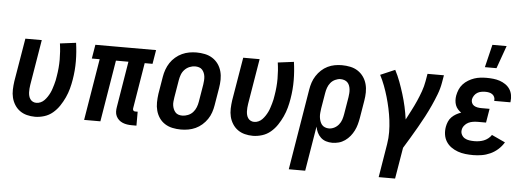

<svg xmlns="http://www.w3.org/2000/svg" viewBox="-57 -929 3615 1317"><g transform="rotate(5 1750.0 -271.0)"><path d="M201 8Q172 8 145 1Q118 -6 96.5 -21.5Q75 -37 60.5 -60Q46 -83 39.5 -109.5Q33 -136 34 -165Q35 -194 39 -222L89 -520H202L150 -207Q148 -194 147 -181Q146 -168 146.5 -155.5Q147 -143 150 -131Q153 -119 160 -109Q167 -99 178 -93.5Q189 -88 202 -88Q217 -88 231.5 -94.5Q246 -101 257 -112.5Q268 -124 277 -137.5Q286 -151 293 -165.5Q300 -180 304.5 -194.5Q309 -209 313.5 -223.5Q318 -238 321 -253Q324 -268 326 -282Q336 -340 336 -397Q336 -454 328 -508L438 -522Q447 -460 447.5 -396.5Q448 -333 437 -268Q432 -237 423.5 -205.5Q415 -174 401 -143.5Q387 -113 368 -84.5Q349 -56 323 -34Q297 -12 264.5 -2Q232 8 201 8Z M868 8Q851 8 835 5.5Q819 3 804.5 -3Q790 -9 778.5 -19.5Q767 -30 760 -44.5Q753 -59 752.5 -75.5Q752 -92 755 -108L807 -424H721L651 0H539L609 -424H555L571 -520H989L973 -424H919L867 -108Q866 -104 867 -100Q868 -96 870.5 -93Q873 -90 876.5 -89Q880 -88 884 -88H900V8Z M1206 8Q1176 8 1147.5 2Q1119 -4 1095.5 -19Q1072 -34 1056.5 -56.5Q1041 -79 1033.5 -106.5Q1026 -134 1026.5 -163.5Q1027 -193 1031 -222L1051 -342Q1055 -367 1064 -392Q1073 -417 1087.5 -439Q1102 -461 1123 -479Q1144 -497 1168 -508Q1192 -519 1217 -523.5Q1242 -528 1267 -528Q1297 -528 1325.5 -522Q1354 -516 1377.5 -501Q1401 -486 1417 -463.5Q1433 -441 1440.5 -413.5Q1448 -386 1447.5 -356.5Q1447 -327 1442 -298L1422 -178Q1418 -153 1409.5 -128Q1401 -103 1386 -81Q1371 -59 1350.5 -41Q1330 -23 1306 -12Q1282 -1 1256.5 3.5Q1231 8 1206 8ZM1207 -88Q1226 -88 1246 -96Q1266 -104 1280 -119.5Q1294 -135 1301.5 -154.5Q1309 -174 1312 -193L1332 -313Q1334 -327 1335 -341Q1336 -355 1334.5 -368Q1333 -381 1328 -393Q1323 -405 1314.5 -414.5Q1306 -424 1293 -428Q1280 -432 1266 -432Q1247 -432 1227.5 -424Q1208 -416 1193.5 -400.5Q1179 -385 1172 -365.5Q1165 -346 1162 -327L1142 -207Q1140 -193 1138.5 -179Q1137 -165 1139 -152Q1141 -139 1146 -127Q1151 -115 1159.5 -105.5Q1168 -96 1180.5 -92Q1193 -88 1207 -88Z M1701 8Q1672 8 1645 1Q1618 -6 1596.5 -21.5Q1575 -37 1560.5 -60Q1546 -83 1539.5 -109.5Q1533 -136 1534 -165Q1535 -194 1539 -222L1589 -520H1702L1650 -207Q1648 -194 1647 -181Q1646 -168 1646.5 -155.5Q1647 -143 1650 -131Q1653 -119 1660 -109Q1667 -99 1678 -93.5Q1689 -88 1702 -88Q1717 -88 1731.5 -94.5Q1746 -101 1757 -112.5Q1768 -124 1777 -137.5Q1786 -151 1793 -165.5Q1800 -180 1804.5 -194.5Q1809 -209 1813.5 -223.5Q1818 -238 1821 -253Q1824 -268 1826 -282Q1836 -340 1836 -397Q1836 -454 1828 -508L1938 -522Q1947 -460 1947.5 -396.5Q1948 -333 1937 -268Q1932 -237 1923.5 -205.5Q1915 -174 1901 -143.5Q1887 -113 1868 -84.5Q1849 -56 1823 -34Q1797 -12 1764.5 -2Q1732 8 1701 8Z M1967 215 2059 -342Q2063 -367 2071 -391Q2079 -415 2093.5 -437.5Q2108 -460 2127.5 -478Q2147 -496 2170.5 -507.5Q2194 -519 2219 -523.5Q2244 -528 2268 -528Q2298 -528 2326.5 -522Q2355 -516 2378 -501Q2401 -486 2417 -463.5Q2433 -441 2440.5 -413.5Q2448 -386 2447.5 -356.5Q2447 -327 2442 -298L2422 -178Q2418 -155 2412 -133Q2406 -111 2395.5 -90Q2385 -69 2370 -50.5Q2355 -32 2335 -18Q2315 -4 2292.5 2Q2270 8 2248 8Q2225 8 2204.5 1.5Q2184 -5 2168.5 -19.5Q2153 -34 2144 -53Q2135 -72 2131 -93L2080 215ZM2216 -88Q2235 -88 2253 -97Q2271 -106 2284 -122Q2297 -138 2303 -156.5Q2309 -175 2312 -193L2332 -313Q2334 -327 2335 -340.5Q2336 -354 2334.5 -367.5Q2333 -381 2328.5 -393Q2324 -405 2315.5 -414Q2307 -423 2294 -427.5Q2281 -432 2267 -432Q2249 -432 2230 -423Q2211 -414 2198.5 -398.5Q2186 -383 2179.5 -364.5Q2173 -346 2170 -327L2152 -220Q2150 -205 2148.5 -190Q2147 -175 2148.5 -161Q2150 -147 2154.5 -133.5Q2159 -120 2167 -109.5Q2175 -99 2188.5 -93.5Q2202 -88 2216 -88Z M2586 215 2624 -16Q2631 -58 2630.5 -99Q2630 -140 2625 -180.5Q2620 -221 2611.5 -260.5Q2603 -300 2592 -338Q2581 -376 2567 -413Q2553 -450 2535 -485L2635 -528Q2655 -490 2670 -449.5Q2685 -409 2698 -367Q2711 -325 2720.5 -282Q2730 -239 2736 -195Q2753 -228 2770.5 -261.5Q2788 -295 2803 -329Q2818 -363 2830.5 -398Q2843 -433 2849 -468L2858 -520H2971L2962 -468Q2955 -427 2939.5 -386.5Q2924 -346 2906 -306.5Q2888 -267 2867.5 -228Q2847 -189 2825 -151Q2803 -113 2780.5 -75Q2758 -37 2735 0L2699 215Z M3246 -600 3284 -757H3382L3326 -600ZM3218 8Q3191 8 3164 5Q3137 2 3112 -7Q3087 -16 3066 -31Q3045 -46 3031.5 -67.5Q3018 -89 3014 -115.5Q3010 -142 3015 -170Q3018 -187 3025.5 -205Q3033 -223 3046.5 -236.5Q3060 -250 3076.5 -259.5Q3093 -269 3111 -275Q3098 -284 3087.5 -296Q3077 -308 3071.5 -323Q3066 -338 3065 -355Q3064 -372 3067 -389Q3071 -410 3079.5 -430.5Q3088 -451 3103.5 -468Q3119 -485 3139 -497Q3159 -509 3179.5 -516Q3200 -523 3221.5 -525.5Q3243 -528 3264 -528Q3288 -528 3311 -525.5Q3334 -523 3355 -516Q3376 -509 3394.5 -496.5Q3413 -484 3425 -466Q3437 -448 3441 -425.5Q3445 -403 3442 -380L3441 -375H3330V-377Q3332 -390 3327 -401.5Q3322 -413 3312 -420Q3302 -427 3289.5 -429.5Q3277 -432 3264 -432Q3251 -432 3236.5 -429.5Q3222 -427 3209.5 -419.5Q3197 -412 3188.5 -399.5Q3180 -387 3177 -373Q3175 -360 3180 -348Q3185 -336 3195.5 -329.5Q3206 -323 3219 -320.5Q3232 -318 3246 -318H3303L3287 -222H3230Q3214 -222 3197.5 -219.5Q3181 -217 3165.5 -209.5Q3150 -202 3138.5 -187.5Q3127 -173 3125 -157Q3122 -140 3130 -124.5Q3138 -109 3152 -101Q3166 -93 3183 -90.5Q3200 -88 3218 -88Q3234 -88 3250.5 -90.5Q3267 -93 3282.5 -99Q3298 -105 3312 -116Q3326 -127 3335 -141L3428 -98Q3412 -71 3388 -49.5Q3364 -28 3335.5 -15Q3307 -2 3277 3Q3247 8 3218 8Z"/></g></svg>

Font: Iosevka SS18
Style: Bold Italic
Weight: 700
Italic angle: -9°
Monospace: yes
Designer: Belleve Invis
Foundry: Belleve Invis
Version: Version 25.1.1; ttfautohint (v1.8.4)